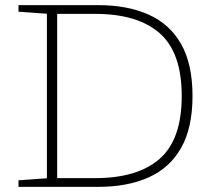

<svg xmlns="http://www.w3.org/2000/svg" viewBox="-20 -727 838 747"><path d="M52 0V-25.5L162.5 -33.5V-673.5L52 -681.5V-707H362.5Q476 -707 558.2 -670.2Q640.5 -633.5 684.8 -555.5Q729 -477.5 729 -353.5Q729 -230 684.8 -151.8Q640.5 -73.5 558.2 -36.8Q476 0 362.5 0ZM687 -353.5Q687 -523 601 -598Q515 -673 350.5 -673H202.5V-34H350.5Q515 -34 601 -109Q687 -184 687 -353.5Z"/></svg>

Font: Newsreader Caption ExtraLight
Style: Regular
Weight: 275
Designer: Hugues Gentile
Foundry: Production Type
Version: Version 1.001